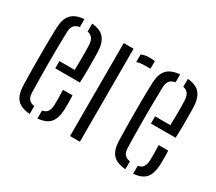

<svg xmlns="http://www.w3.org/2000/svg" viewBox="-115 -836 1206 1073"><g transform="rotate(30 488.0 -300.0)"><path d="M49.5 -111.5Q48 -163.5 47.2 -228.5Q46.5 -293.5 47 -361Q47.5 -428.5 49.5 -487.5Q51.5 -545 77.5 -573.2Q103.5 -601.5 160 -606V-555Q134 -550.5 123 -535.5Q112 -520.5 111.5 -494Q106.5 -308.5 111.5 -106Q112 -76.5 123.8 -62.5Q135.5 -48.5 160 -44.5V6Q102 1.5 76.8 -26.8Q51.5 -55 49.5 -111.5ZM156 -286.5V-333H254.5Q255.5 -365 255.8 -398Q256 -431 255.8 -457.2Q255.5 -483.5 254.5 -494Q253 -522.5 241.8 -536.8Q230.5 -551 210 -555V-606Q265 -601 289.2 -572.5Q313.5 -544 316 -489Q316.5 -478 317 -444.5Q317.5 -411 317.2 -368.2Q317 -325.5 315 -286.5ZM210 6V-45Q232.5 -49 242.8 -63.2Q253 -77.5 254.5 -106.5Q255 -121.5 255 -148.8Q255 -176 253.5 -204H315Q316.5 -184.5 316.5 -156.2Q316.5 -128 316 -111.5Q313 -54.5 289.2 -26.5Q265.5 1.5 210 6Z M530.5 -542.5V-591.5Q550.5 -602 583.5 -602Q591.5 -602 599.8 -601.5Q608 -601 618 -599.5V-550.5H584Q551 -550.5 530.5 -542.5ZM417 0V-600H480.5V0Z M667 -111.5Q665.5 -163.5 664.8 -228.5Q664 -293.5 664.5 -361Q665 -428.5 667 -487.5Q669 -545 695 -573.2Q721 -601.5 777.5 -606V-555Q751.5 -550.5 740.5 -535.5Q729.5 -520.5 729 -494Q724 -308.5 729 -106Q729.5 -76.5 741.2 -62.5Q753 -48.5 777.5 -44.5V6Q719.5 1.5 694.2 -26.8Q669 -55 667 -111.5ZM773.5 -286.5V-333H872Q873 -365 873.2 -398Q873.5 -431 873.2 -457.2Q873 -483.5 872 -494Q870.5 -522.5 859.2 -536.8Q848 -551 827.5 -555V-606Q882.5 -601 906.8 -572.5Q931 -544 933.5 -489Q934 -478 934.5 -444.5Q935 -411 934.8 -368.2Q934.5 -325.5 932.5 -286.5ZM827.5 6V-45Q850 -49 860.2 -63.2Q870.5 -77.5 872 -106.5Q872.5 -121.5 872.5 -148.8Q872.5 -176 871 -204H932.5Q934 -184.5 934 -156.2Q934 -128 933.5 -111.5Q930.5 -54.5 906.8 -26.5Q883 1.5 827.5 6Z"/></g></svg>

Font: Big Shoulders Stencil Text Light
Style: Regular
Weight: 300
Designer: Patric King
Foundry: XO Type Co
Version: Version 1.000